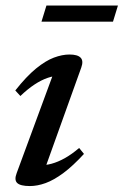

<svg xmlns="http://www.w3.org/2000/svg" viewBox="-20 -646 436 678"><path d="M39 -35 172.5 -397 191.5 -378Q171.5 -379 148.8 -371.2Q126 -363.5 101.8 -347.5Q77.5 -331.5 52 -307L34 -326.5Q73.5 -376.5 107.2 -404Q141 -431.5 170.2 -442.5Q199.5 -453.5 225.5 -453.5Q254 -453.5 264.8 -442.2Q275.5 -431 267 -407.5L134 -37L118.5 -63Q139 -61.5 162 -67.8Q185 -74 209.8 -88Q234.5 -102 259.5 -123.5L276.5 -102.5Q237.5 -60 203.8 -35Q170 -10 141 0.5Q112 11 85.5 11Q52 11 40.8 0.2Q29.5 -10.5 39 -35ZM126.5 -569.5 144 -626.5H396.5L379 -569.5Z"/></svg>

Font: Newsreader 16pt 16pt Medium
Style: Italic
Weight: 500
Italic angle: -17°
Version: Version 1.003